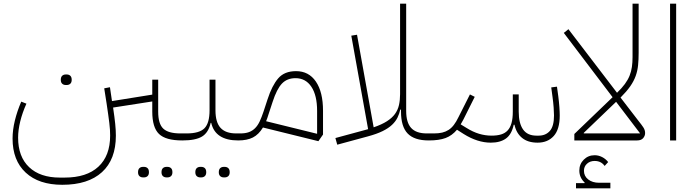

<svg xmlns="http://www.w3.org/2000/svg" viewBox="-20 -760 3766 1039"><path d="M966 0Q877 0 840.5 -35Q804 -70 804 -156V-211L592 -178Q600 -124 603.5 -89.5Q607 -55 607 -26Q607 103 532 171.5Q457 240 317 240Q190 240 119 174Q48 108 48 -10Q48 -57 60.5 -108Q73 -159 95 -210L123 -199Q101 -150 89.5 -103Q78 -56 78 -15Q78 88 137.5 144.5Q197 201 304 201H330Q449 201 512.5 142Q576 83 576 -26Q576 -42 575 -58.5Q574 -75 571.5 -95Q569 -115 565.5 -140.5Q562 -166 557 -199L544 -282L575 -288L586 -213L804 -248V-329H836V-156Q836 -90 863.5 -64Q891 -38 956 -38H979V-12L967 0ZM336 -300Q324 -300 316.5 -307Q309 -314 309 -328Q309 -343 316.5 -350Q324 -357 336 -357H341Q353 -357 360.5 -350Q368 -343 368 -328Q368 -314 360.5 -307Q353 -300 341 -300ZM881 200Q869 200 861.5 193Q854 186 854 172Q854 157 861.5 150Q869 143 881 143H886Q898 143 905.5 150Q913 157 913 172Q913 186 905.5 193Q898 200 886 200ZM754 200Q742 200 734.5 193Q727 186 727 172Q727 157 734.5 150Q742 143 754 143H759Q771 143 778.5 150Q786 157 786 172Q786 186 778.5 193Q771 200 759 200Z M967 -26 979 -38H990Q1059 -38 1086.5 -66Q1114 -94 1114 -163V-329H1146V-163Q1146 -98 1173.5 -68Q1201 -38 1258 -38H1281V-12L1269 0Q1145 0 1123 -95H1120Q1108 -42 1073 -21Q1038 0 967 0ZM1191 200Q1179 200 1171.5 193Q1164 186 1164 172Q1164 157 1171.5 150Q1179 143 1191 143H1196Q1208 143 1215.5 150Q1223 157 1223 172Q1223 186 1215.5 193Q1208 200 1196 200ZM1064 200Q1052 200 1044.5 193Q1037 186 1037 172Q1037 157 1044.5 150Q1052 143 1064 143H1069Q1081 143 1088.5 150Q1096 157 1096 172Q1096 186 1088.5 193Q1081 200 1069 200Z M1403 -70Q1380 -32 1348.5 -16Q1317 0 1269 0V-26L1281 -38Q1308 -38 1327 -45Q1346 -52 1360.5 -66.5Q1375 -81 1385.5 -103.5Q1396 -126 1406 -156L1428 -223Q1452 -297 1485.5 -336Q1519 -375 1582 -375Q1651 -375 1689.5 -318.5Q1728 -262 1728 -160V-32L1703 4ZM1433 -141Q1430 -130 1426.5 -121Q1423 -112 1420 -104L1696 -36V-160Q1696 -244 1665 -290.5Q1634 -337 1579 -337Q1534 -337 1506 -308Q1478 -279 1455 -208Z M1795 -13 1972 -61 1881 -567 1912 -572 2002 -71Q2046 -86 2074 -104Q2102 -122 2117.5 -143.5Q2133 -165 2139 -191.5Q2145 -218 2145 -250V-740H2178V-160Q2178 -97 2205 -67.5Q2232 -38 2289 -38H2313V-12L2300 0Q2222 0 2186 -37.5Q2150 -75 2150 -156V-167H2146Q2141 -144 2131 -123.5Q2121 -103 2101.5 -84.5Q2082 -66 2050.5 -50.5Q2019 -35 1971 -22L1805 23Z M2301 -26 2313 -38H2329Q2354 -38 2373 -42.5Q2392 -47 2407.5 -57Q2423 -67 2436 -84Q2449 -101 2461 -126L2523 -249L2549 -236L2487 -112L2473 -87L2504 -68Q2539 -46 2572.5 -36Q2606 -26 2640 -26Q2670 -26 2691.5 -32.5Q2713 -39 2727 -54Q2741 -69 2748 -94Q2755 -119 2755 -156V-249H2787V-156Q2787 -93 2810.5 -59.5Q2834 -26 2883 -26H2895Q2933 -26 2955.5 -51.5Q2978 -77 2978 -135Q2978 -152 2976 -179Q2974 -206 2970 -235L2963 -287L2994 -291L3001 -240Q3005 -209 3007 -181.5Q3009 -154 3009 -135Q3009 -60 2976.5 -24Q2944 12 2889 12Q2837 12 2805.5 -13.5Q2774 -39 2764 -85H2760Q2749 -33 2718 -10.5Q2687 12 2636 12Q2564 12 2489 -35L2453 -58Q2426 -26 2391 -13Q2356 0 2301 0Z M3088 -35 3295 -234 3031 -582 3056 -602 3319 -258Q3345 -283 3361.5 -305.5Q3378 -328 3387 -350.5Q3396 -373 3399.5 -397.5Q3403 -422 3403 -451V-740H3436V-474Q3436 -438 3433 -407.5Q3430 -377 3420 -349Q3410 -321 3390.5 -293Q3371 -265 3338 -232L3435 -106Q3452 -85 3461.5 -70.5Q3471 -56 3471 -40Q3471 -25 3460.5 -12.5Q3450 0 3427 0H3088ZM3314 -209 3139 -41V-38H3444ZM3097 231H3143L3144 228Q3115 201 3115 163Q3115 128 3139 104Q3163 80 3198 80Q3219 80 3238.5 90Q3258 100 3271 117L3252 138Q3233 111 3198 111Q3173 111 3156.5 126Q3140 141 3140 164Q3140 193 3163 211Q3186 229 3222 229H3283V259H3097Z M3606 -740H3639V0H3606Z"/></svg>

Font: IBM Plex Sans Arabic ExtLt
Style: Regular
Weight: 200
Designer: Mike Abbink, Paul van der Laan, Pieter van Rosmalen, Wael Morcos, Khajak Apelian
Foundry: Bold Monday
Version: Version 1.2